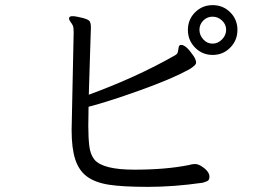

<svg xmlns="http://www.w3.org/2000/svg" viewBox="-20 -736 1040 748"><path d="M808 -566Q829 -566 845 -582.5Q861 -599 861 -620Q861 -641 845 -656Q829 -671 808 -671Q787 -671 772 -656Q757 -641 757 -620Q757 -599 772 -582.5Q787 -566 808 -566ZM249 -664Q249 -673 262 -673Q275 -673 300.5 -666.5Q326 -660 330 -652Q334 -644 334 -634V-623Q334 -617 332.5 -578Q331 -539 329.5 -482.5Q328 -426 326 -367Q514 -436 661 -520Q671 -525 673 -534Q675 -543 676 -551Q677 -559 683 -561H686Q705 -561 734 -518Q744 -503 744 -492Q744 -481 714 -464Q648 -428 525 -384Q402 -340 325 -320L324 -245Q324 -199 328 -166.5Q332 -134 348 -114Q381 -75 503.5 -75Q626 -75 716 -93Q728 -97 739.5 -97Q751 -97 764 -89Q796 -69 796 -47Q796 -34 786.5 -30Q777 -26 769 -24Q657 -8 557 -8Q457 -8 403.5 -16.5Q350 -25 318.5 -48.5Q287 -72 273 -115.5Q259 -159 259 -229L267 -611Q267 -630 263.5 -637Q260 -644 254.5 -651Q249 -658 249 -664ZM808.5 -716Q849 -716 877 -688Q905 -660 905 -619.5Q905 -579 877 -550.5Q849 -522 808.5 -522Q768 -522 740 -550.5Q712 -579 712 -619.5Q712 -660 740 -688Q768 -716 808.5 -716Z"/></svg>

Font: LXGW WenKai Mono Lite
Style: Regular
Weight: 400
Monospace: yes
Designer: LXGW / Fontworks Inc.
Foundry: LXGW / Fontworks Inc.
Version: Version 1.520; June 14, 2025